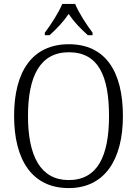

<svg xmlns="http://www.w3.org/2000/svg" viewBox="-20 -951 702 981"><path d="M209 -784V-771H233C272 -806 303 -839 331 -880C358 -839 390 -806 429 -771H453V-784C424 -822 382 -886 364 -931H298C280 -886 238 -822 209 -784ZM331 10C514 10 608 -134 608 -358C608 -588 517 -725 332 -725C145 -725 52 -586 52 -359C52 -134 144 10 331 10ZM331 -31C187 -31 123 -154 123 -358C123 -564 186 -684 332 -684C482 -684 537 -564 537 -358C537 -153 478 -31 331 -31Z"/></svg>

Font: Noto Serif Thai SemiCondensed Light
Style: Regular
Weight: 300
Width: 4
Designer: Monotype Design Team
Foundry: Monotype Imaging Inc.
Version: Version 2.002